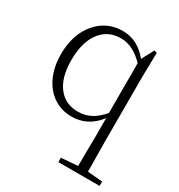

<svg xmlns="http://www.w3.org/2000/svg" viewBox="-183 -644 959 1028"><g transform="rotate(30 296.5 -130.5)"><path d="M584 260V233L492 225C491 140 490 76 490 33V-364L493 -510L476 -515L436 -440C392 -494 340 -521 279 -521C213 -521 159 -496 117 -447C74 -396 52 -330 52 -247C52 -92 140 14 267 14C334 14 390 -15 433 -72V33C433 76 432 140 431 225L329 233V260ZM283 -26C233 -26 193 -44 164 -80C132 -119 116 -175 116 -247C116 -325 133 -385 167 -426C197 -463 238 -482 289 -482C339 -482 387 -458 432 -411V-103C409 -76 385 -56 361 -44C338 -32 312 -26 283 -26Z"/></g></svg>

Font: AllPunType ExtraLight
Style: Regular
Weight: 280
Version: 1.0